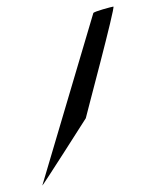

<svg xmlns="http://www.w3.org/2000/svg" viewBox="-87 -806 752 920"><g transform="rotate(-10 289.0 -346.5)"><path d="M44 46C41 54 305 -235 305 -235C307 -242 539 -739 528 -739C518 -739 432 -732 428 -725Z"/></g></svg>

Font: Ampere
Style: SCSuExt
Weight: 400
Version: Version 1